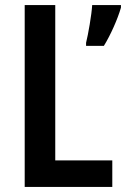

<svg xmlns="http://www.w3.org/2000/svg" viewBox="-20 -734 495 754"><path d="M77 0H421V-104H197V-714H77ZM455 -704V-714H342C340 -677 326 -597 318 -566V-554H388C414 -596 442 -659 455 -704Z"/></svg>

Font: Noto Sans Gujarati UI Condensed SemiBold
Style: Regular
Weight: 600
Width: 3
Designer: Jelle Bosma - Monotype Design Team, Universal Thirst
Foundry: Monotype Imaging Inc.
Version: Version 2.106